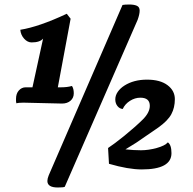

<svg xmlns="http://www.w3.org/2000/svg" viewBox="-20 -740 856 851"><path d="M84 -285Q62 -285 53 -282Q51 -287 51 -292V-302Q51 -325 63.5 -339Q76 -353 94 -353H251Q278 -353 299 -359Q307 -347 307 -326.5Q307 -306 292.5 -293.5Q278 -281 255 -281ZM70 -608Q152 -621 276 -679L293 -657L227 -303H113L171 -569Q157 -552 120 -552Q102 -552 87 -568.5Q72 -585 70 -608ZM190 62Q190 52 196 37L523 -718Q533 -720 553.5 -720Q574 -720 586.5 -714.5Q599 -709 599 -693Q599 -677 590 -652L267 88Q261 91 236 91Q190 91 190 62ZM724 -109Q740 -98 740 -61Q740 11 608 11Q549 11 463 -14L459 -84L490 -106L531 -138Q580 -178 612 -209.5Q644 -241 644 -271Q644 -307 602 -307Q578 -307 556 -293Q534 -279 524 -257Q510 -258 500.5 -270Q491 -282 491 -299.5Q491 -317 502 -333Q513 -349 532 -361Q573 -387 631.5 -387Q690 -387 722.5 -362.5Q755 -338 755 -300.5Q755 -263 739.5 -234Q724 -205 682 -175L583 -107Q563 -94 536 -78Q572 -74 605 -74Q638 -74 674.5 -84Q711 -94 724 -109Z"/></svg>

Font: Sansita One
Style: Regular
Weight: 400
Designer: Pablo Cosgaya
Foundry: Omnibus-Type
Version: Version 1.001